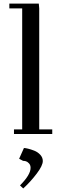

<svg xmlns="http://www.w3.org/2000/svg" viewBox="-20 -749 332 1073"><path d="M32.2 -702.1V-729H196.8L199.2 -702.1V-25.9H272V0H58.1V-25.9H104V-702.1ZM86.9 138.2 113.8 78.1Q121.1 78.1 136.5 81.8Q151.9 85.4 171.4 93Q190.9 100.6 205.1 116Q219.2 131.3 219.2 150.9Q219.2 176.3 185.3 221.2Q151.4 266.1 109.9 304.2L91.8 287.1Q150.9 228 150.9 189Q150.9 173.3 141.8 163.8Q132.8 154.3 124.5 152.1Q116.2 149.9 108.9 149.9Z"/></svg>

Font: Dehuti
Style: Bold
Weight: 700
Version: Version 1.2